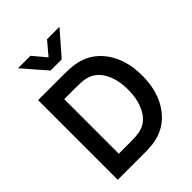

<svg xmlns="http://www.w3.org/2000/svg" viewBox="-263 -1091 1227 1227"><g transform="rotate(-45 350.0 -477.5)"><path d="M260 -797.5 123.5 -955H236L310.5 -866L385.5 -955H498L361 -797.5ZM299.5 0H70V-720H299.5Q353.5 -720 387 -716Q510 -700 581 -603.2Q652 -506.5 652 -360Q652 -213.5 581 -116.8Q510 -20 387 -4Q354.5 0 299.5 0ZM192.5 -606.5V-113.5H299.5Q349.5 -113.5 379 -119Q449 -132 486.8 -198.5Q524.5 -265 524.5 -360Q524.5 -456.5 486.8 -522Q449 -587.5 379 -601Q355 -606.5 299.5 -606.5Z"/></g></svg>

Font: Vortex Mix
Style: Bold
Weight: 700
Designer: Mikhail Sharanda
Foundry: Mikhail Sharanda
Version: Version 4.504;Glyphs 3.1.2 (3151)